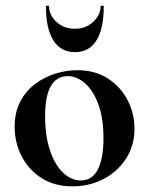

<svg xmlns="http://www.w3.org/2000/svg" viewBox="-20 -648 529 681"><path d="M237 13Q174 13 128 -16Q82 -45 57 -93.5Q32 -142 32 -198Q32 -250 52 -288Q72 -326 105 -350.5Q138 -375 177 -387Q216 -399 254 -399Q318 -399 363.5 -369Q409 -339 433 -292Q457 -245 457 -192Q457 -131 426.5 -84.5Q396 -38 346 -12.5Q296 13 237 13ZM267 -8Q307 -8 327 -47Q347 -86 347 -157Q347 -230 328.5 -279Q310 -328 281 -353Q252 -378 220 -378Q181 -378 160.5 -343Q140 -308 140 -235Q140 -167 157 -115.5Q174 -64 203 -36Q232 -8 267 -8ZM143 -625Q143 -628 148.5 -628Q154 -628 154 -626Q154 -595 180 -570.5Q206 -546 246 -546Q284 -546 310.5 -570.5Q337 -595 337 -626Q337 -628 342.5 -628Q348 -628 348 -625Q348 -546 322 -504.5Q296 -463 246 -463Q196 -463 169.5 -504.5Q143 -546 143 -625Z"/></svg>

Font: Cormorant Infant Light
Style: Regular
Weight: 300
Designer: Christian Thalmann (Catharsis Fonts)
Foundry: Catharsis Fonts
Version: Version 4.001